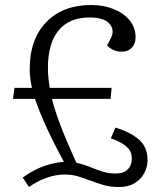

<svg xmlns="http://www.w3.org/2000/svg" viewBox="-20 -735 634 769"><path d="M71 -24Q116 -56 157 -70Q198 -84 236 -87Q216 -123 193.5 -168Q171 -213 151.5 -258Q132 -303 120 -339H32L38 -383H108Q104 -400 101.5 -420Q99 -440 99 -458Q99 -578 165.5 -646.5Q232 -715 345 -715Q395 -715 435.5 -698.5Q476 -682 499.5 -653Q523 -624 523 -586Q523 -559 507.5 -543.5Q492 -528 469 -528Q449 -528 434 -535Q419 -542 409 -553L425 -584Q440 -616 418 -640.5Q396 -665 339 -665Q257 -665 214.5 -613Q172 -561 172 -464Q172 -442 174 -422Q176 -402 179 -383H427L423 -339H188Q199 -294 223 -231Q247 -168 286 -83Q301 -80 319 -74Q337 -68 351 -62Q373 -53 395.5 -46.5Q418 -40 444 -40Q475 -40 491.5 -56.5Q508 -73 508 -100Q508 -131 484 -150Q460 -169 424 -181L442 -224Q502 -206 536.5 -176Q571 -146 571 -93Q571 -67 558 -42Q545 -17 519.5 -1.5Q494 14 457 14Q422 14 394.5 6Q367 -2 341 -12Q317 -21 293 -28.5Q269 -36 239 -36Q203 -36 165.5 -22.5Q128 -9 96 14Z"/></svg>

Font: Literata 12pt Light
Style: Italic
Weight: 300
Italic angle: -2°
Designer: Latin by Veronika Burian and Jose Scaglione. Greek by Irene Vlachou. Cyrillic by Vera Evstafieva
Foundry: TypeTogether
Version: Version 3.002